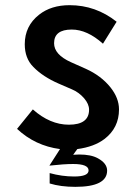

<svg xmlns="http://www.w3.org/2000/svg" viewBox="-20 -603 540 742"><path d="M106.9 -180.2Q173.3 -121.1 246.1 -121.1Q324.2 -121.1 324.2 -179.2Q324.2 -200.7 305.2 -223.1Q284.7 -246.6 257.8 -257.8L207 -279.8Q146 -306.2 108.9 -344.2Q75.7 -377.4 75.7 -432.1Q75.7 -502.9 131.3 -546.4Q177.7 -583 249 -583Q350.1 -583 430.7 -519L377.9 -434.1Q316.9 -488.8 257.3 -488.8Q189 -488.8 189 -436Q189 -392.1 253.9 -362.8L312 -336.9Q370.6 -310.5 406.7 -265.6Q439.9 -224.1 439.9 -180.2Q439.9 -108.9 383.8 -65.9Q344.2 -35.6 278.8 -26.9L262.7 -4.9Q278.3 -5.9 286.1 -5.9Q332 -5.9 358.4 8.8Q394 28.3 394 56.2Q394 119.1 271 119.1Q214.4 119.1 171.9 106V65.9Q219.7 79.1 266.6 79.1Q322.3 79.1 322.3 55.7Q322.3 30.8 262.7 30.8Q227.5 30.8 170.9 37.1L211.9 -26.9Q115.7 -39.6 45.9 -105Z"/></svg>

Font: BIZ UDGothic
Style: Bold
Weight: 700
Monospace: yes
Designer: TypeBank Co., Ltd.
Foundry: Morisawa Inc.
Version: Version 1.05